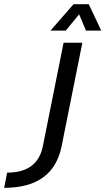

<svg xmlns="http://www.w3.org/2000/svg" viewBox="-77 -904 507 924"><path d="M319.3 -698.2 219.7 -201.2Q179.7 0 -57.1 0L-42.5 -73.2Q104 -73.2 129.4 -201.2L229 -698.2ZM276.9 -883.8H350.1L410.2 -756.8H336.9L303.7 -835L239.3 -756.8H166Z"/></svg>

Font: Sansation
Style: Italic
Weight: 400
Designer: Bernd Montag
Version: Version 1.301